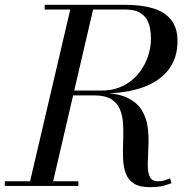

<svg xmlns="http://www.w3.org/2000/svg" viewBox="-60 -770 794 795"><path d="M60 0 235.5 -750H330L155.5 0ZM-40 0V-19.5H264.5V0ZM560 5Q516.5 5 493 -11Q469.5 -27 460 -54.2Q450.5 -81.5 449.5 -115.2Q448.5 -149 450 -185Q451.5 -221 449.8 -254.8Q448 -288.5 437.2 -315.8Q426.5 -343 401.2 -359Q376 -375 330 -375H215V-385.5H350Q423.5 -385.5 465.8 -365.8Q508 -346 527.5 -313.2Q547 -280.5 551.8 -241.5Q556.5 -202.5 554.5 -163.5Q552.5 -124.5 551.8 -92Q551 -59.5 559.5 -39.5Q568 -19.5 594.5 -19.5Q610 -19.5 621.5 -23.2Q633 -27 644 -31.5L650 -11.5Q623 -1.5 605 1.8Q587 5 560 5ZM215 -383V-395H360.5Q401 -395 433.8 -407.8Q466.5 -420.5 491 -442.2Q515.5 -464 532 -491.8Q548.5 -519.5 556.8 -550Q565 -580.5 565 -610.5Q565 -628.5 561.8 -649.5Q558.5 -670.5 548.2 -688.8Q538 -707 517 -718.8Q496 -730.5 460 -730.5H125V-750H460Q525.5 -750 573.8 -735.5Q622 -721 648.5 -688Q675 -655 675 -600Q675 -530 638.2 -481.8Q601.5 -433.5 531.2 -408.2Q461 -383 360.5 -383Z"/></svg>

Font: Bodoni Moda 11pt
Style: Italic
Weight: 400
Italic angle: -13°
Version: Version 2.004